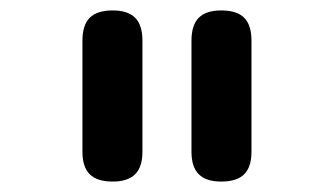

<svg xmlns="http://www.w3.org/2000/svg" viewBox="-20 -780 640 368"><path d="M347 -489V-702Q347 -732 361 -746Q375 -760 404 -760Q434 -760 448 -746Q462 -732 462 -702V-489Q462 -460 448 -446Q434 -432 404 -432Q375 -432 361 -446Q347 -460 347 -489ZM138 -489V-702Q138 -732 152 -746Q166 -760 196 -760Q225 -760 239 -746Q253 -732 253 -702V-489Q253 -460 239 -446Q225 -432 196 -432Q166 -432 152 -446Q138 -460 138 -489Z"/></svg>

Font: Maple Mono NL SemiBold
Style: Regular
Weight: 600
Monospace: yes
Designer: subframe7536
Version: Version 7.000